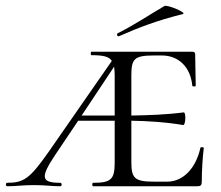

<svg xmlns="http://www.w3.org/2000/svg" viewBox="-48 -648 770 668"><path d="M366 -522C434 -552 499 -577 588 -599C605 -603 533 -633 524 -627C472 -597 423 -563 361 -532C357 -530 360 -519 366 -522ZM649 -133C634 -64 590 -16 534 -16H487C419 -16 409 -29 409 -85V-228C468 -227 530 -223 589 -213C598 -211 600 -258 591 -257C531 -249 468 -247 409 -246V-386C409 -443 419 -455 487 -455H515C574 -455 615 -414 621 -350C621 -346 633 -346 633 -350C633 -375 631 -427 631 -460C631 -465 628 -468 621 -468H270C267 -468 267 -456 270 -456C309 -456 331 -452 341 -436L120 -118C56 -27 35 -12 -23 -12C-29 -12 -29 0 -23 0C11 0 29 -4 70 -4C112 -4 130 0 162 0C168 0 168 -12 162 -12C93 -12 93 -32 144 -109L224 -228H351V-81C351 -23 337 -12 276 -12C272 -12 272 0 276 0H639C650 0 654 -4 654 -15C654 -53 657 -102 661 -133C661 -137 649 -137 649 -133ZM236 -246 349 -416C350 -408 351 -398 351 -387V-246Z"/></svg>

Font: Cormorant SC
Style: Regular
Weight: 400
Designer: Christian Thalmann (Catharsis Fonts)
Version: Version 1.000;PS 001.000;hotconv 1.0.70;makeotf.lib2.5.58329